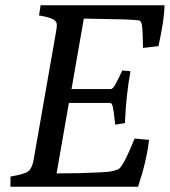

<svg xmlns="http://www.w3.org/2000/svg" viewBox="-20 -713 648 733"><path d="M549 -179Q540 -99 507 0H20V-39Q74 -48 88 -59Q102 -70 108 -101L194 -592Q197 -606 197 -618.5Q197 -631 183.5 -639Q170 -647 129 -654L135 -693H608Q608 -642 585 -537L526 -530Q525 -599 522 -616.5Q519 -634 511 -635Q487 -638 451 -639L300 -642L253 -373H403Q411 -373 422 -393.5Q433 -414 447 -444L478 -441Q461 -347 457 -243L420 -237Q414 -292 410.5 -306Q407 -320 400 -320H243L196 -51L285 -52Q386 -55 403 -58.5Q420 -62 430 -66Q448 -71 494 -184Z"/></svg>

Font: Poly
Style: Italic
Weight: 400
Italic angle: -10°
Designer: Nicolas Silva
Foundry: Jose Nicolas Silva Schwarzenberg
Version: Version 1.003